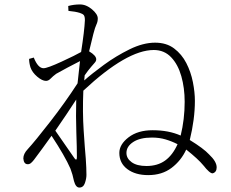

<svg xmlns="http://www.w3.org/2000/svg" viewBox="-20 -798 1040 864"><path d="M233 -466Q218 -455 208 -444.5Q198 -434 187 -434Q170 -434 147.5 -453Q125 -472 117 -495Q111 -515 111 -533L132 -539Q151 -491 176 -491Q193 -491 257 -520.5Q321 -550 345 -564Q360 -660 362 -707Q362 -724 357 -730Q352 -736 339 -740Q320 -746 288 -749L287 -771Q312 -778 340 -778Q368 -778 394 -756Q420 -734 420 -715Q420 -700 414 -688Q408 -676 400 -645L381 -567Q413 -548 413 -531Q413 -523 406 -515.5Q399 -508 390 -497Q377 -482 361 -459L359 -436Q394 -467 448 -506.5Q502 -546 563 -576Q624 -606 678 -606Q729 -606 763.5 -580Q798 -554 818.5 -514Q839 -474 848 -428.5Q857 -383 857 -344Q857 -262 834 -168Q896 -130 921 -103Q955 -71 955 -45Q955 -23 937 -18Q924 -17 895 -54Q872 -82 818 -125Q795 -75 752 -42.5Q709 -10 647 -10Q589 -10 553 -37Q517 -64 517 -110Q517 -148 558.5 -180Q600 -212 667 -212Q739 -212 793 -188Q811 -261 811 -340Q811 -402 796 -455Q781 -508 750 -540.5Q719 -573 672 -573Q551 -573 355 -390Q351 -294 356.5 -210.5Q362 -127 366 -84Q369 -41 369 -11Q369 6 362 26Q355 46 337 46Q321 46 313 17Q307 -13 297 -39Q272 -96 212 -187Q167 -124 133 -79Q126 -70 119.5 -64.5Q113 -59 105 -59Q87 -59 85 -85Q85 -106 105 -127Q138 -163 206 -250.5Q274 -338 329 -423L340 -523Q281 -493 233 -466ZM779 -149Q754 -162 725.5 -170.5Q697 -179 664 -179Q610 -179 579.5 -159Q549 -139 549 -110Q549 -85 572.5 -68Q596 -51 639 -51Q689 -51 723 -75.5Q757 -100 779 -149ZM323 -350Q281 -285 229 -210L315 -86Q320 -79 323 -80Q326 -81 326 -91Q326 -132 323.5 -203Q321 -274 323 -350Z"/></svg>

Font: Minh Nguyen ExtraLight
Style: Regular
Weight: 250
Designer: Ryoko NISHIZUKA 西塚涼子 (kana & ideographs); Frank Grießhammer (Latin, Greek & Cyrillic); Wenlong ZHANG 张文龙 (bopomofo); San
Foundry: Adobe
Version: Version 1.100;July 7, 2023;FontCreator 14.0.0.2814 64-bit